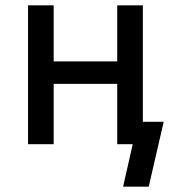

<svg xmlns="http://www.w3.org/2000/svg" viewBox="-20 -540 640 719"><path d="M441 159 477 0H419V-226H181V0H85V-520H181V-310H419V-520H515V-84H593L537 159Z"/></svg>

Font: Iosevka Custom Medium Extended
Style: Regular
Weight: 500
Width: 7
Monospace: yes
Designer: Belleve Invis
Foundry: Belleve Invis
Version: Version 11.2.4; ttfautohint (v1.8.4)